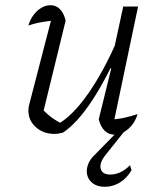

<svg xmlns="http://www.w3.org/2000/svg" viewBox="-20 -511 604 737"><path d="M232 -432 144 -72 140 -95Q159 -74 180.5 -58.5Q202 -43 221 -35H203Q259 -67 318 -151Q377 -235 431 -359L443 -332Q415 -269 387.5 -217Q360 -165 332.5 -123.5Q305 -82 277.5 -51.5Q250 -21 222 -2Q204 3 189 3Q147 3 118 -22.5Q89 -48 89 -87Q89 -100 93 -113L183 -460L208 -434Q176 -432 145.5 -427Q115 -422 89 -413Q96 -437 109.5 -454.5Q123 -472 139.5 -481.5Q156 -491 174 -491Q195 -491 210 -476Q225 -461 232 -432ZM359 -53 407 -248 402 -250 453 -486H510L413 -24L400 -52Q429 -53 455 -58.5Q481 -64 508 -73Q501 -49 487 -31.5Q473 -14 455.5 -4Q438 6 420 6Q397 6 381.5 -9.5Q366 -25 359 -53ZM383 206Q355 206 338 194Q321 182 315.5 163.5Q310 145 317 123Q324 101 345 82L444 -19H467L385 84Q361 114 366.5 136.5Q372 159 404 159Q424 159 443.5 149.5Q463 140 479 123L485 142Q468 172 441 189Q414 206 383 206Z"/></svg>

Font: Piazzolla 8pt ExtraLight
Style: Italic
Weight: 250
Italic angle: -11.3°
Designer: Juan Pablo del Peral
Foundry: Huerta Tipografica
Version: Version 2.001